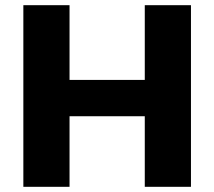

<svg xmlns="http://www.w3.org/2000/svg" viewBox="-20 -720 826 740"><path d="M70 0V-700H248V-412H538V-700H716V0H538V-272H248V0Z"/></svg>

Font: Trueno
Style: Bd
Weight: 700
Designer: Julieta Ulanovsky
Foundry: Julieta Ulanovsky
Version: Version 3.001b